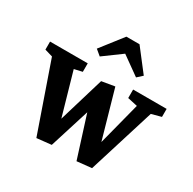

<svg xmlns="http://www.w3.org/2000/svg" viewBox="-177 -896 1081 1077"><g transform="rotate(30 363.5 -357.5)"><path d="M190 15 37 -425 -14 -440V-492H230V-437L178 -425L257 -149L345 -443L429 -457L517 -148L588 -423L524 -437V-492H741V-440L678 -423L545 5L450 15L365 -253L284 5ZM269 -559 233 -589 343 -730H428L537 -589L504 -559L385 -644Z"/></g></svg>

Font: Manuale
Style: Bold
Weight: 700
Version: Version 1.002